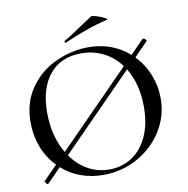

<svg xmlns="http://www.w3.org/2000/svg" viewBox="-87 -873 950 969"><g transform="rotate(-10 388.5 -388.0)"><path d="M717 -319Q717 -228 669 -152Q621 -76 540.5 -32Q460 12 366 12Q304 12 250 -8Q196 -28 155 -65L83 8L82 9Q78 9 71.5 1.5Q65 -6 68 -9L139 -81Q95 -125 72 -185Q49 -245 49 -312Q49 -415 101 -488.5Q153 -562 234.5 -599Q316 -636 401 -636Q524 -636 610 -560L680 -631H682Q686 -631 693 -625Q700 -619 697 -616L627 -544Q670 -500 693.5 -441Q717 -382 717 -319ZM193 -136 562 -511Q527 -559 475 -585.5Q423 -612 360 -612Q256 -612 198 -541.5Q140 -471 140 -347Q140 -225 193 -136ZM626 -291Q626 -409 575 -492L206 -117Q241 -66 291 -38Q341 -10 401 -10Q465 -10 516 -43Q567 -76 596.5 -139.5Q626 -203 626 -291ZM294 -678Q290 -678 289 -682.5Q288 -687 291 -689Q327 -709 394 -755Q426 -777 442 -787Q447 -790 470 -783Q493 -776 510 -767Q527 -758 518 -756Q456 -741 404.5 -722.5Q353 -704 296 -679Z"/></g></svg>

Font: Cormorant Infant Medium
Style: Regular
Weight: 500
Designer: Christian Thalmann (Catharsis Fonts)
Version: Version 3.000